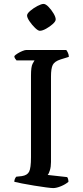

<svg xmlns="http://www.w3.org/2000/svg" viewBox="-20 -959 423 979"><path d="M251 0Q242 0 215 -3.5Q188 -7 154.5 -12.5Q121 -18 92.5 -23.5Q64 -29 53 -32Q53 -40 56 -47Q59 -54 63 -58L91 -61Q119 -65 128.5 -83.5Q138 -102 138 -158V-574Q138 -618 146 -633.5Q154 -649 156 -651H64Q62 -655 58 -659Q54 -663 53 -673Q58 -679 70 -686.5Q82 -694 94.5 -699Q107 -704 113 -704H318Q322 -699 326.5 -689.5Q331 -680 331 -669L289 -656Q258 -646 249 -628Q240 -610 240 -569V-133Q240 -109 234.5 -91Q229 -73 223 -67L322 -56Q325 -54 327 -46.5Q329 -39 329 -32Q314 -19 291 -9.5Q268 0 251 0ZM183 -802Q174 -802 158.5 -817Q143 -832 130.5 -850.5Q118 -869 118 -880Q118 -890 134.5 -904Q151 -918 171 -928.5Q191 -939 202 -939Q213 -939 227.5 -924Q242 -909 253 -890.5Q264 -872 264 -860Q264 -850 249 -836.5Q234 -823 215 -812.5Q196 -802 183 -802Z"/></svg>

Font: Texturina
Style: Regular
Weight: 400
Designer: Guillermo Torres Carreño
Foundry: Omnibus-Type
Version: Version 1.002; ttfautohint (v1.8.3)